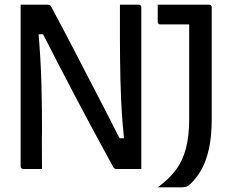

<svg xmlns="http://www.w3.org/2000/svg" viewBox="-20 -720 990 818"><path d="M159 0Q146 0 132.5 0Q119 0 105.5 0Q92 0 79 0Q76 0 73.5 -1.5Q71 -3 69.5 -5.5Q68 -8 68 -11Q68 -82 68 -152.5Q68 -223 68 -293.5Q68 -364 68 -435Q68 -506 68 -577Q68 -607 68 -638Q68 -669 68 -700Q79 -700 94 -700Q109 -700 125 -700Q141 -700 156 -700Q171 -700 183 -700Q187 -700 190 -699Q193 -698 195 -696Q197 -694 199 -690Q221 -649 245.5 -602.5Q270 -556 295.5 -507Q321 -458 347.5 -406.5Q374 -355 401 -303.5Q428 -252 454 -200.5Q480 -149 505 -100L465 -131H527L510 -112Q505 -160 501.5 -205Q498 -250 496 -294.5Q494 -339 493 -381.5Q492 -424 491.5 -466.5Q491 -509 491 -550Q491 -564 491 -578.5Q491 -593 491 -608Q491 -623 491 -638Q491 -653 491 -668.5Q491 -684 491 -700Q505 -700 518.5 -700Q532 -700 545 -700Q558 -700 571 -700Q576 -700 579 -697Q582 -694 582 -689Q582 -644 582 -598Q582 -552 582 -506Q582 -460 582 -414Q582 -368 582 -322.5Q582 -277 582 -231Q582 -185 582 -140Q582 -105 582 -70Q582 -35 582 0Q572 0 558 0Q544 0 529.5 0Q515 0 501.5 0Q488 0 478 0Q472 0 469 -1.5Q466 -3 463 -7Q418 -89 377 -165.5Q336 -242 297 -316Q258 -390 220.5 -463Q183 -536 145 -610L185 -574H127L142 -601Q148 -536 151.5 -476.5Q155 -417 156.5 -362Q158 -307 158.5 -257Q159 -207 159 -161Q158 -126 158.5 -83Q159 -40 159 0ZM652 78Q698 45 728 5.5Q758 -34 772 -87Q786 -140 786 -212Q786 -242 786 -281Q786 -320 786 -365Q786 -410 786 -457.5Q786 -505 786 -553Q786 -601 786 -645L801 -605L772 -633L815 -616Q784 -616 754 -616Q724 -616 700 -616Q676 -616 663 -616Q658 -616 655 -619Q652 -622 652 -627Q652 -646 652 -663.5Q652 -681 652 -700Q667 -700 692.5 -700Q718 -700 748 -700Q778 -700 810.5 -700Q843 -700 871 -700Q875 -700 877 -698.5Q879 -697 880.5 -695Q882 -693 882 -689Q882 -643 882 -598.5Q882 -554 882 -510Q882 -466 882 -419Q882 -372 882 -321.5Q882 -271 882 -213Q882 -140 870.5 -87.5Q859 -35 839 1Q819 37 793 62Q783 72 775 75Q767 78 754 78Q739 78 721 78Q703 78 685 78Q667 78 652 78Z"/></svg>

Font: Recursive
Style: Regular
Weight: 400
Version: Version 1.085